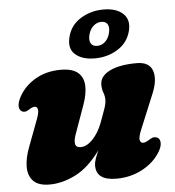

<svg xmlns="http://www.w3.org/2000/svg" viewBox="-53 -783 772 847"><g transform="rotate(-5 333.0 -360.0)"><path d="M625.5 -149Q636 -142 636.5 -125.8Q637 -109.5 624.5 -88Q597 -41.5 544.5 -13.2Q492 15 429 15Q339.5 15 339.5 -50Q339.5 -64.5 345.5 -81.5Q351.5 -98.5 360 -117Q307 -44 248 -14.5Q189 15 133 15Q84 15 61.2 -8.2Q38.5 -31.5 38.5 -71Q38.5 -110.5 57.5 -159.5L101 -275.5Q112.5 -305.5 110.2 -319Q108 -332.5 96 -332.5Q86.5 -332.5 71 -322.5Q51 -308.5 36.5 -319Q27 -325.5 26.5 -341.2Q26 -357 38 -380.5Q63 -427.5 111.8 -456.2Q160.5 -485 225 -485Q276.5 -485 301 -464Q325.5 -443 327 -406.5Q328.5 -370 312 -323.5L268.5 -202Q257 -172 259.5 -154.8Q262 -137.5 284 -137.5Q310.5 -137.5 337.2 -165.2Q364 -193 381.5 -240Q395 -276 402.5 -298Q410 -320 410 -336Q410 -353 404 -368.5Q398 -384 398 -404Q398 -441 441.2 -463Q484.5 -485 562 -485Q617.5 -485 631.2 -445Q645 -405 618.5 -342.5L557.5 -195Q542.5 -159.5 545.2 -146Q548 -132.5 560.5 -132.5Q569.5 -132.5 587.5 -143.5Q600 -152 609 -152.5Q618 -153 625.5 -149ZM379.5 -522Q324 -522 293.5 -549Q263 -576 277 -628Q290.5 -679 335.8 -706.2Q381 -733.5 436 -733.5Q493 -733.5 522.8 -705.5Q552.5 -677.5 539.5 -628Q526 -577.5 481.2 -549.8Q436.5 -522 379.5 -522ZM422 -680Q402.5 -680 387 -666.2Q371.5 -652.5 365 -628Q359 -603.5 367.2 -589.8Q375.5 -576 395 -576Q415 -576 430.2 -590Q445.5 -604 451.5 -628Q457.5 -652.5 449.8 -666.2Q442 -680 422 -680Z"/></g></svg>

Font: Fraunces 9pt Soft Black
Style: Italic
Weight: 900
Italic angle: -16°
Version: Version 1.000;[b76b70a41]